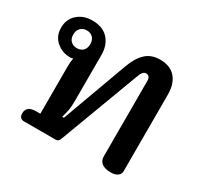

<svg xmlns="http://www.w3.org/2000/svg" viewBox="-122 -717 924 881"><g transform="rotate(30 339.5 -277.0)"><path d="M491 -44V-444Q491 -457 485.5 -464Q480 -471 470 -471Q460 -471 453 -463Q446 -455 440 -438L282 -16Q279 -8 274 -4Q269 0 261 0H91Q82 0 75 -7Q68 -14 68 -28Q68 -68 119 -68H141V-319Q141 -342 145 -363Q138 -360 129 -360Q88 -360 57 -386.5Q26 -413 26 -458Q26 -503 57 -530.5Q88 -558 135 -558Q190 -558 219.5 -526Q249 -494 249 -442V-200Q249 -170 246 -152Q243 -134 235 -106H244L369 -448Q388 -502 417.5 -530Q447 -558 494 -558Q548 -558 576 -525.5Q604 -493 604 -437V-31Q604 -15 591 -5.5Q578 4 554 4Q524 4 507.5 -8.5Q491 -21 491 -44ZM180 -459Q180 -481 167.5 -493.5Q155 -506 135 -506Q116 -506 103 -493.5Q90 -481 90 -459Q90 -436 103 -424Q116 -412 135 -412Q155 -412 167.5 -424Q180 -436 180 -459Z"/></g></svg>

Font: Maitree SemiBold
Style: Regular
Weight: 600
Designer: CadsonDemak Team
Foundry: CadsonDemak
Version: Version 1.001